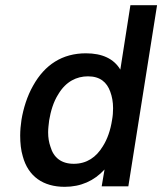

<svg xmlns="http://www.w3.org/2000/svg" viewBox="-20 -720 627 742"><path d="M484 -700 445 -451C420 -493 375 -514 312 -514C221 -514 153 -470 108 -389C85 -349 70 -300 63 -257C60 -237 58 -216 58 -196C58 -167 61 -139 68 -116C89 -38 147 2 230 2C292 2 344 -21 384 -65L373 0H476L587 -700ZM377 -154C352 -113 316 -87 265 -87C217 -87 187 -111 175 -153C169 -170 166 -188 166 -209C166 -223 168 -238 170 -255C176 -290 186 -326 206 -357C235 -405 276 -425 320 -425C367 -425 393 -402 406 -366C413 -347 417 -326 417 -302C417 -287 416 -272 413 -256C407 -217 395 -182 377 -154Z"/></svg>

Font: Arthouse Owned Medium
Style: Italic
Weight: 500
Italic angle: -10°
Designer: Jeremy Tribby
Foundry: Tribby Type
Version: Version 1.000;PS 001.000;hotconv 1.0.88;makeotf.lib2.5.64775